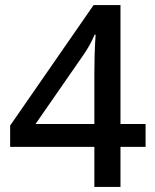

<svg xmlns="http://www.w3.org/2000/svg" viewBox="-20 -803 612 757"><path d="M352 -66H455V-224H554V-314H455V-783H349L20 -308V-224H352ZM120 -314 310 -588C328 -614 342 -640 353 -666H357C353 -614 352 -550 352 -508V-314Z"/></svg>

Font: Noto Sans Malayalam UI Medium
Style: Regular
Weight: 500
Designer: Jelle Bosma - Monotype Design Team
Foundry: Monotype Imaging Inc.
Version: Version 2.104